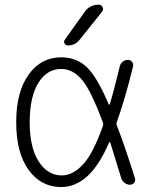

<svg xmlns="http://www.w3.org/2000/svg" viewBox="-20 -796 642 805"><path d="M412.1 -269.5Q414.1 -276.4 411.1 -283.2Q361.3 -417 324.2 -460.9Q286.1 -506.8 236.3 -506.8Q176.8 -506.8 140.6 -448.2Q104.5 -389.6 104.5 -283.2Q104.5 -177.7 142.1 -119.1Q179.7 -60.5 239.3 -60.5Q285.2 -60.5 328.1 -106.4Q370.1 -151.4 412.1 -269.5ZM335 -746.1Q356.4 -776.4 394.5 -776.4Q405.3 -776.4 410.2 -766.1Q415 -755.9 408.2 -747.1L313.5 -628.9Q294.9 -605.5 264.6 -605.5Q254.9 -605.5 250.5 -613.8Q246.1 -622.1 252 -629.9ZM482.4 -518.6Q485.4 -530.3 495.1 -537.6Q504.9 -544.9 516.6 -544.9Q527.3 -544.9 533.7 -536.6Q540 -528.3 538.1 -518.6Q504.9 -381.8 469.7 -284.2Q466.8 -277.3 469.7 -270.5Q499 -196.3 545.9 -48.8Q546.9 -44.9 546.9 -42Q546.9 -36.1 543 -30.3Q536.1 -21.5 525.4 -21.5Q512.7 -21.5 502.4 -29.3Q492.2 -37.1 488.3 -48.8Q458 -148.4 442.4 -198.2Q442.4 -200.2 440.4 -200.2Q438.5 -200.2 437.5 -198.2Q395.5 -102.5 347.7 -58.6Q296.9 -11.7 236.3 -11.7Q152.3 -11.7 100.1 -83.5Q47.9 -155.3 47.9 -283.2Q47.9 -411.1 100.1 -483.4Q152.3 -555.7 236.3 -555.7Q300.8 -555.7 344.7 -513.7Q387.7 -471.7 435.5 -359.4Q436.5 -357.4 438.5 -357.4Q440.4 -357.4 440.4 -359.4Q459 -420.9 482.4 -518.6Z"/></svg>

Font: Gen Jyuu Gothic Light
Style: Regular
Weight: 200
Designer: [Source Han Sans]
Ryoko NISHIZUKA  (kana & ideographs); Paul D. Hunt (Latin, Greek & Cyrillic); Wenlong ZHANG  (bopomofo
Version: Version 1.002.20150607